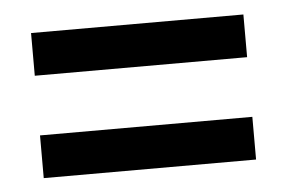

<svg xmlns="http://www.w3.org/2000/svg" viewBox="-32 -521 488 327"><g transform="rotate(-5 212.5 -357.0)"><path d="M31 -408H394V-481H31ZM31 -233H394V-306H31Z"/></g></svg>

Font: Noto Serif Devanagari ExtraCondensed Black
Style: Regular
Weight: 900
Width: 2
Designer: Universal Thirst, Indian Type Foundry and the Monotype Design Team
Foundry: Monotype Imaging Inc.
Version: Version 2.004